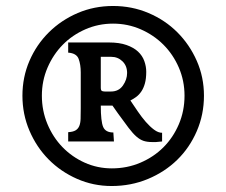

<svg xmlns="http://www.w3.org/2000/svg" viewBox="-20 -674 757 642"><path d="M208 -201V-232Q224 -233 232.5 -238Q241 -243 245 -252.5Q249 -262 249.5 -276.5Q250 -291 250 -312V-432Q250 -458 243 -477Q236 -496 208 -498V-532H344Q379 -532 403 -523.5Q427 -515 441.5 -501.5Q456 -488 462.5 -470Q469 -452 469 -434Q469 -411 464.5 -395Q460 -379 452.5 -368Q445 -357 435.5 -350Q426 -343 416 -338Q428 -320 441 -301Q454 -282 467.5 -266.5Q481 -251 495 -240.5Q509 -230 522 -230V-201Q506 -199 501.5 -199Q497 -199 489 -199Q472 -199 460 -203Q448 -207 436 -217.5Q424 -228 410 -246.5Q396 -265 375 -294L356 -321H317Q317 -268 325 -249.5Q333 -231 359 -231L361 -201ZM351 -368Q377 -368 391 -388Q405 -408 405 -430Q405 -454 389.5 -469Q374 -484 352 -484H317V-381Q317 -371 321.5 -369.5Q326 -368 331 -368ZM358 -654Q421 -654 476.5 -630.5Q532 -607 573 -566Q614 -525 638 -470.5Q662 -416 662 -354Q662 -291 638 -235.5Q614 -180 572.5 -139.5Q531 -99 474.5 -75.5Q418 -52 353 -52Q292 -52 237.5 -76Q183 -100 142.5 -141Q102 -182 78.5 -237Q55 -292 55 -354Q55 -416 78.5 -470.5Q102 -525 143.5 -566Q185 -607 240 -630.5Q295 -654 358 -654ZM358 -595Q309 -595 265.5 -576Q222 -557 190 -524.5Q158 -492 139 -448Q120 -404 120 -354Q120 -304 138.5 -259.5Q157 -215 189 -182Q221 -149 263.5 -130Q306 -111 354 -111Q405 -111 449.5 -130Q494 -149 526.5 -181.5Q559 -214 578 -258.5Q597 -303 597 -354Q597 -404 578 -448Q559 -492 526.5 -524.5Q494 -557 450.5 -576Q407 -595 358 -595Z"/></svg>

Font: QuattrocentoBold
Style: Bold
Weight: 700
Designer: Pablo Impallari
Foundry: Pablo Impallari, Igino Marini, Branda Gallo
Version: Version 2.000